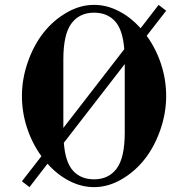

<svg xmlns="http://www.w3.org/2000/svg" viewBox="-20 -750 752 788"><path d="M70 -6 101 18 175 -78C201.7 -48 231.5 -24.5 264.5 -7.5C297.5 9.5 331.3 18 366 18C404.7 18 442.3 7.3 479 -14C515.7 -35.3 547.3 -63 574 -97C600.7 -131 622 -171 638 -217C654 -263 662 -309.3 662 -356C662 -400.7 655 -444.3 641 -487C627 -529.7 607.3 -568.3 582 -603L662 -706L631 -730L557 -634C530.3 -664 500.5 -687.5 467.5 -704.5C434.5 -721.5 400.7 -730 366 -730C327.3 -730 289.7 -719.3 253 -698C216.3 -676.7 184.7 -649 158 -615C131.3 -581 110 -541 94 -495C78 -449 70 -402.7 70 -356C70 -311.3 77 -267.7 91 -225C105 -182.3 124.7 -143.7 150 -109ZM242 -164 492 -487V-206C492 -137.3 481 -88.2 459 -58.5C437 -28.8 406 -14 366 -14C330 -14 301.3 -25.7 280 -49C258.7 -72.3 246 -110.7 242 -164ZM240 -225V-506C240 -574.7 251 -623.8 273 -653.5C295 -683.2 326 -698 366 -698C402 -698 430.7 -686.3 452 -663C473.3 -639.7 486 -601.3 490 -548Z"/></svg>

Font: Km Standard TT
Style: Bold
Weight: 700
Designer: Alexey Kryukov <alexios@thessalonica.org.ru>
Version: Version 2.0.2